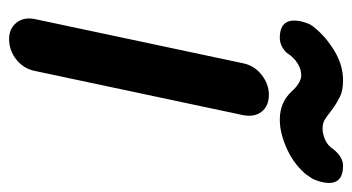

<svg xmlns="http://www.w3.org/2000/svg" viewBox="-196 -568 774 422"><g transform="rotate(90 191.0 -357.0)"><path d="M157 -724Q179 -724 193 -717Q207 -710 218.5 -701.5Q230 -693 239.5 -686Q249 -679 262 -679Q274 -679 287 -684.5Q300 -690 309 -704Q326 -724 344 -724Q391 -724 380 -677Q378 -669 375 -661.5Q372 -654 365 -646H366Q343 -617 308 -601Q273 -585 243 -585Q205 -585 181 -611Q165 -629 149 -632Q134 -633 120 -624.5Q106 -616 96 -600Q81 -585 63 -585Q17 -585 27 -632Q29 -640 32 -647.5Q35 -655 42 -663Q63 -688 93.5 -706Q124 -724 157 -724ZM119 -504Q124 -529 144.5 -545Q165 -561 188 -561Q213 -561 225.5 -545Q238 -529 233 -504L136 -47Q131 -22 111 -6Q91 10 66 10Q43 10 30 -6Q17 -22 22 -47Z"/></g></svg>

Font: VDS
Style: Bold Italic
Weight: 700
Designer: artmaker
Foundry: artmaker
Version: Version 1.000 2009 initial release